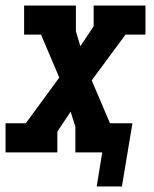

<svg xmlns="http://www.w3.org/2000/svg" viewBox="-35 -550 555 693"><path d="M405 123H314L334 0H237V-93L220 -147L172 -75V0H-15V-105H58L179 -270L113 -425H52V-530H239V-437L255 -383L303 -455V-530H490V-425H418L296 -260L362 -105H443Z"/></svg>

Font: Iosevka Slab Extrabold Oblique
Style: Regular
Weight: 800
Italic angle: -9°
Monospace: yes
Designer: Belleve Invis
Foundry: Belleve Invis
Version: Version 11.1.1; ttfautohint (v1.8.3)